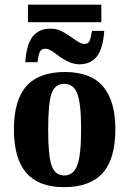

<svg xmlns="http://www.w3.org/2000/svg" viewBox="-20 -772 540 802"><path d="M461.9 -231.9Q461.9 -108.4 408.9 -49.3Q356 9.8 247.1 9.8Q141.6 9.8 89.8 -50Q38.1 -109.9 38.1 -231.9Q38.1 -353.5 90.6 -412.4Q143.1 -471.2 251 -471.2Q359.9 -471.2 410.9 -410.4Q461.9 -349.6 461.9 -231.9ZM318.8 -231.9Q318.8 -339.4 303 -380.6Q287.1 -421.9 248 -421.9Q210.4 -421.9 195.8 -382.3Q181.2 -342.8 181.2 -231.9Q181.2 -119.1 196 -79.1Q210.9 -39.1 248 -39.1Q286.6 -39.1 302.7 -81.3Q318.8 -123.5 318.8 -231.9ZM310.5 -503.4Q269 -503.4 214.4 -546.4Q186.5 -568.4 170.4 -568.4Q153.8 -568.4 147.5 -557.4Q141.1 -546.4 136.7 -512.2H85.4Q90.8 -587.4 116.9 -619.9Q143.1 -652.3 190.4 -652.3Q214.4 -652.3 233.6 -643.6Q252.9 -634.8 287.1 -610.4Q316.9 -588.4 330.6 -588.4Q339.8 -588.4 345.5 -591.6Q351.1 -594.7 354.7 -602.1Q358.4 -609.4 364.3 -643.1H415.5Q410.2 -568.8 384.5 -536.1Q358.9 -503.4 310.5 -503.4ZM96.7 -679.2V-752.4H403.3V-679.2Z"/></svg>

Font: Liberation Serif
Style: Bold
Weight: 700
Designer: Steve Matteson
Foundry: Ascender Corporation
Version: Version 2.1.5